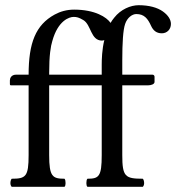

<svg xmlns="http://www.w3.org/2000/svg" viewBox="-20 -718 677 738"><path d="M381 -564C372 -528 371 -489 371 -469V-431H169V-438C169 -506 175 -541 181 -560C203 -640 247 -653 263 -653C275 -653 283 -651 300 -641C331 -623 328 -562 372 -562C375 -562 379 -563 381 -564ZM450 -122V-390H549C560 -390 574 -394 574 -403V-423C574 -427 571 -431 566 -431H450V-486C450 -553 453 -603 461 -626C469 -650 488 -664 504 -664C534 -664 548 -647 561 -618C569 -601 581 -590 602 -590C622 -590 637 -605 637 -626C637 -642 627 -659 606 -674C585 -689 553 -698 513 -698C482 -698 444 -682 419 -650C414 -644 409 -637 405 -630C390 -652 345 -681 265 -681C237 -681 212 -674 190 -662C117 -622 90 -553 90 -431H42C23 -431 18 -417 18 -409V-396C18 -391 19 -390 23 -390H90V-122C90 -39 79 -31 25 -31C22 -28 20 -21 20 -14C20 -8 22 -3 25 0H130H228C231 -3 232 -8 232 -14C232 -21 231 -28 228 -31C182 -31 169 -39 169 -122V-390H371V-122C371 -39 360 -31 316 -31C313 -28 312 -21 312 -14C312 -8 313 -3 316 0H411H529C532 -3 534 -8 534 -14C534 -21 532 -28 529 -31C461 -31 450 -39 450 -122Z"/></svg>

Font: Ponomar Unicode
Style: Regular
Weight: 400
Version: 1.3